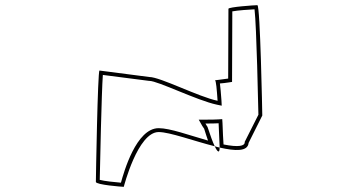

<svg xmlns="http://www.w3.org/2000/svg" viewBox="-20 -723 1321 743"><path d="M351 -19C351 -8 452 0 459 0C459 0 513 -212 594 -212C637 -212 731 -177 811 -157C803 -173 794 -199 783 -232C780 -236 778 -240 775 -245C795 -245 811 -245 826 -246C828 -196 830 -154 830 -154V-152C891 -138 939 -136 942 -170L995 -276C995 -284 987 -703 976 -703C966 -703 864 -696 864 -689L863 -419C838 -415 806 -412 812 -412C816 -412 819 -377 822 -333C749 -348 600 -425 558 -425L365 -450C358 -450 351 -30 351 -19ZM366 -27C367 -80 373 -366 378 -433L557 -410H558C591 -410 743 -334 819 -318L838 -314L837 -334C835 -361 833 -386 831 -400C842 -401 853 -402 865 -404L878 -406L879 -679C900 -683 945 -686 965 -687C973 -620 979 -314 980 -279L927 -174V-171C926 -159 905 -152 845 -164C844 -181 842 -211 841 -247L840 -262L825 -261C811 -260 795 -260 775 -260H749L762 -237C764 -233 767 -230 770 -225C776 -207 780 -192 785 -179C711 -200 638 -227 594 -227C507 -227 459 -56 448 -16C425 -18 384 -22 366 -27ZM811 -157C822 -133 830 -129 830 -152C824 -153 817 -155 811 -157Z"/></svg>

Font: Ampere
Style: OuLn
Weight: 400
Version: Version 1